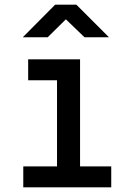

<svg xmlns="http://www.w3.org/2000/svg" viewBox="-20 -805 540 825"><path d="M185 -645 263 -722 343 -645H448L308 -785H217L78 -645ZM458 0V-90H324V-550H101V-460H225V-90H80V0Z"/></svg>

Font: Tekne LDO Medium
Style: Regular
Weight: 500
Monospace: yes
Designer: Alessio Laiso, Mario Rullo, Paolo Rosset
Foundry: Alessio Laiso
Version: Version 1.000;hotconv 1.0.109;makeotfexe 2.5.65596